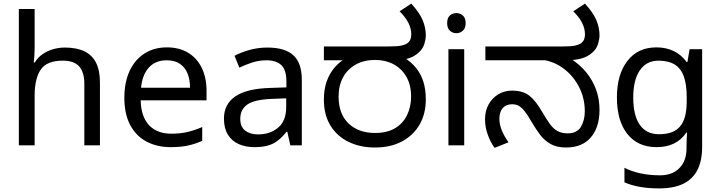

<svg xmlns="http://www.w3.org/2000/svg" viewBox="-20 -810 4018 1070"><path d="M173 -537Q173 -518 171.5 -498Q170 -478 168 -462H174Q191 -490 217 -508Q243 -526 275 -535.5Q307 -545 341 -545Q406 -545 449.5 -524.5Q493 -504 515 -461Q537 -418 537 -349V0H450V-343Q450 -408 421 -440Q392 -472 330 -472Q240 -472 206.5 -421.5Q173 -371 173 -277V0H85V-760H173Z M910 -546Q979 -546 1028.5 -516Q1078 -486 1104.5 -431.5Q1131 -377 1131 -304V-251H764Q766 -160 810.5 -112.5Q855 -65 935 -65Q986 -65 1025.5 -74.5Q1065 -84 1107 -102V-25Q1066 -7 1026 1.5Q986 10 931 10Q855 10 796.5 -21Q738 -52 705.5 -113.5Q673 -175 673 -264Q673 -352 702.5 -415Q732 -478 785.5 -512Q839 -546 910 -546ZM909 -474Q846 -474 809.5 -433.5Q773 -393 766 -321H1039Q1039 -367 1025 -401Q1011 -435 982.5 -454.5Q954 -474 909 -474Z M1470 -545Q1568 -545 1615 -502Q1662 -459 1662 -365V0H1598L1581 -76H1577Q1554 -47 1529.5 -27.5Q1505 -8 1473.5 1Q1442 10 1397 10Q1349 10 1310.5 -7Q1272 -24 1250 -59.5Q1228 -95 1228 -149Q1228 -229 1291 -272.5Q1354 -316 1485 -320L1576 -323V-355Q1576 -422 1547 -448Q1518 -474 1465 -474Q1423 -474 1385 -461.5Q1347 -449 1314 -433L1287 -499Q1322 -518 1370 -531.5Q1418 -545 1470 -545ZM1496 -259Q1396 -255 1357.5 -227Q1319 -199 1319 -148Q1319 -103 1346.5 -82Q1374 -61 1417 -61Q1485 -61 1530 -98.5Q1575 -136 1575 -214V-262Z M2069 12Q1988 12 1923.5 -19Q1859 -50 1822 -109.5Q1785 -169 1785 -255Q1785 -312 1800.5 -356Q1816 -400 1844 -433Q1872 -466 1911 -488L1929 -474H1785V-551H2141Q2195 -551 2217 -556Q2239 -561 2250 -569Q2263 -579 2267.5 -591.5Q2272 -604 2272 -618Q2272 -651 2256 -682.5Q2240 -714 2207 -747L2272 -790Q2319 -738 2336 -696.5Q2353 -655 2353 -612Q2353 -593 2345 -565.5Q2337 -538 2312 -516Q2299 -504 2281 -494.5Q2263 -485 2239 -480L2234 -488Q2272 -464 2298.5 -431.5Q2325 -399 2339 -356Q2353 -313 2353 -255Q2353 -177 2319 -117Q2285 -57 2221.5 -22.5Q2158 12 2069 12ZM2070 -69Q2138 -69 2182.5 -96Q2227 -123 2249 -169.5Q2271 -216 2271 -272Q2271 -337 2244.5 -382.5Q2218 -428 2173 -452Q2128 -476 2071 -476Q2009 -476 1963 -450.5Q1917 -425 1892 -379.5Q1867 -334 1867 -272Q1867 -175 1922.5 -122Q1978 -69 2070 -69Z M2567 -536V0H2479V-536ZM2524 -737Q2544 -737 2559.5 -723.5Q2575 -710 2575 -681Q2575 -653 2559.5 -639Q2544 -625 2524 -625Q2502 -625 2487 -639Q2472 -653 2472 -681Q2472 -710 2487 -723.5Q2502 -737 2524 -737Z M3135 12Q3082 12 3047.5 -8Q3013 -28 2989.5 -59.5Q2966 -91 2946 -125Q2921 -169 2903 -191Q2885 -213 2869.5 -221Q2854 -229 2834 -229Q2800 -229 2781.5 -207.5Q2763 -186 2763 -148Q2763 -116 2777 -82.5Q2791 -49 2814 -17L2736 14Q2713 -18 2698 -60Q2683 -102 2683 -145Q2683 -192 2703 -228Q2723 -264 2757 -284.5Q2791 -305 2833 -305Q2895 -305 2931 -276Q2967 -247 3001 -187Q3024 -148 3043 -121Q3062 -94 3085.5 -80.5Q3109 -67 3144 -67Q3196 -67 3217.5 -103.5Q3239 -140 3239 -190Q3239 -260 3209.5 -320Q3180 -380 3130.5 -420.5Q3081 -461 3019 -474H2685V-551H3110Q3164 -551 3185.5 -556Q3207 -561 3218 -569Q3231 -579 3235.5 -591.5Q3240 -604 3240 -618Q3240 -651 3224 -682.5Q3208 -714 3175 -747L3240 -790Q3287 -738 3304 -696.5Q3321 -655 3321 -612Q3321 -593 3313 -565.5Q3305 -538 3280 -516Q3255 -494 3220 -484Q3185 -474 3127 -474H3103L3160 -483Q3211 -451 3247 -407Q3283 -363 3302 -310.5Q3321 -258 3321 -198Q3321 -100 3272.5 -44Q3224 12 3135 12Z M3638 -546Q3691 -546 3733.5 -526Q3776 -506 3806 -465H3811L3823 -536H3893V9Q3893 85 3867 136.5Q3841 188 3788 214Q3735 240 3653 240Q3595 240 3546.5 231.5Q3498 223 3460 206V125Q3498 145 3549 156Q3600 167 3658 167Q3727 167 3766.5 126.5Q3806 86 3806 16V-5Q3806 -17 3807 -39.5Q3808 -62 3809 -71H3805Q3777 -30 3735.5 -10Q3694 10 3639 10Q3535 10 3476.5 -63Q3418 -136 3418 -267Q3418 -395 3476.5 -470.5Q3535 -546 3638 -546ZM3650 -472Q3583 -472 3546 -418.5Q3509 -365 3509 -266Q3509 -167 3545.5 -114.5Q3582 -62 3652 -62Q3693 -62 3722 -72.5Q3751 -83 3770 -105.5Q3789 -128 3798 -163Q3807 -198 3807 -246V-267Q3807 -340 3790.5 -385Q3774 -430 3739 -451Q3704 -472 3650 -472Z"/></svg>

Font: kannada15
Style: Book
Weight: 400
Designer: Jelle Bosma - Monotype Design Team
Foundry: Monotype Imaging Inc.
Version: Version 2.003